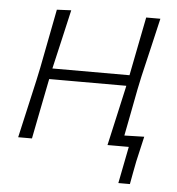

<svg xmlns="http://www.w3.org/2000/svg" viewBox="-48 -543 673 728"><g transform="rotate(5 288.0 -178.5)"><path d="M35.5 0Q48 -55.5 60 -108Q72 -160.5 85.5 -220.5L96 -270Q108.5 -333.5 118.5 -386.2Q128.5 -439 139.5 -494.5L194 -497Q181 -440.5 168.8 -387Q156.5 -333.5 142 -271H435.5Q448 -334 458.2 -386.5Q468.5 -439 479.5 -494.5H533.5Q520.5 -438.5 508.2 -385.8Q496 -333 481 -270L470.5 -220.5Q461 -171 452.8 -128.2Q444.5 -85.5 436 -41.5Q454.5 -42 472.5 -42.5Q490.5 -43 511.5 -43.5Q500.5 5.5 489.5 52.5Q485.5 73.5 481.2 95.5Q477 117.5 473 140H429L456.5 0H375.5Q388 -55.5 399.8 -108Q411.5 -160.5 425 -220.5L427 -230H133.5L131.5 -220.5Q119.5 -159.5 109.2 -108Q99 -56.5 88 0Z"/></g></svg>

Font: Commissioner Loud ExtraLight
Style: Italic
Weight: 200
Italic angle: -12°
Designer: Kostas Bartsokas
Foundry: Kostas Bartsokas
Version: Version 1.000; ttfautohint (v1.8.3)